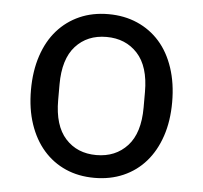

<svg xmlns="http://www.w3.org/2000/svg" viewBox="-44 -667 675 638"><g transform="rotate(5 293.0 -348.0)"><path d="M293 -75Q240 -75 197 -94Q154 -113 123 -148.5Q92 -184 75 -234.5Q58 -285 58 -348Q58 -411 75 -462Q92 -513 123 -548Q154 -583 197 -602Q240 -621 293 -621Q346 -621 389.5 -602Q433 -583 464 -548Q495 -513 512 -462Q529 -411 529 -348Q529 -285 512 -234.5Q495 -184 464 -148.5Q433 -113 389.5 -94Q346 -75 293 -75ZM293 -151Q357 -151 396.5 -194Q436 -237 436 -322V-374Q436 -459 396.5 -502Q357 -545 293 -545Q229 -545 190 -502Q151 -459 151 -374V-322Q151 -237 190 -194Q229 -151 293 -151Z"/></g></svg>

Font: IBM Plex Sans Devanagari Text
Style: Regular
Weight: 450
Designer: Mike Abbink, Paul van der Laan, Pieter van Rosmalen, Erin McLaughlin
Foundry: Bold Monday
Version: Version 1.1